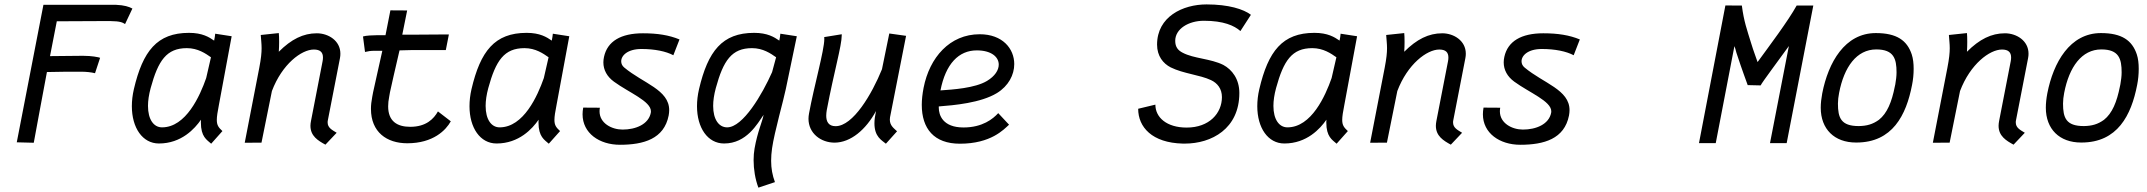

<svg xmlns="http://www.w3.org/2000/svg" viewBox="-20 -656 9874 883"><path d="M135.3 0.5C144 -44.9 184.1 -265.6 195.8 -324.7C249 -326.2 301.8 -326.2 353.5 -326.2C375.5 -326.2 399.9 -323.7 417 -319.3L440.4 -390.1L432.1 -392.6C431.6 -392.6 404.3 -399.4 361.3 -399.4C301.8 -399.4 268.6 -397.9 210 -397.9L241.2 -558.1C330.6 -558.6 401.9 -559.1 452.6 -559.1H486.8C534.7 -558.6 543.9 -552.2 555.2 -545.4L588.9 -616.7C573.7 -625 551.3 -632.3 514.2 -633.8H179.7L57.1 -1.5Z M672.9 -251C707.5 -377.9 746.1 -434.6 839.4 -434.6C890.1 -434.6 925.8 -409.7 950.2 -392.6L928.2 -296.9C899.9 -215.8 835.4 -70.3 725.1 -70.3C687 -70.3 660.6 -106.4 660.6 -168.9C660.6 -192.9 664.6 -220.2 672.9 -251ZM1045.4 -489.3 969.7 -501C968.8 -491.2 967.3 -480.5 964.8 -469.2C941.4 -485.4 910.6 -504.9 849.1 -504.9C702.1 -504.9 636.7 -420.9 595.7 -246.1C589.4 -218.8 586.4 -192.4 586.4 -167.5C586.4 -68.4 635.3 3.9 710.9 3.9C814.5 3.9 876 -64.5 904.3 -105.5C903.8 -101.1 903.8 -97.2 903.8 -93.3C903.8 -26.4 931.2 -13.2 951.2 4.9L1002.9 -53.2C985.8 -69.3 977.1 -79.1 977.1 -104.5C977.1 -120.1 980.5 -141.6 986.8 -173.8Z M1262.2 -418C1263.2 -433.6 1263.7 -449.2 1263.7 -462.9C1263.7 -480.5 1263.2 -495.1 1262.2 -503.9L1179.2 -495.1C1180.7 -471.7 1183.1 -455.6 1183.1 -434.1C1183.1 -413.1 1180.7 -387.2 1172.4 -344.2L1105.5 0.5L1182.6 0L1230.5 -237.3C1277.3 -361.3 1366.7 -428.2 1423.3 -428.2C1452.6 -428.2 1465.3 -415.5 1465.3 -391.6C1465.3 -386.2 1464.8 -379.9 1463.4 -373.5L1410.2 -99.6C1408.7 -91.8 1407.7 -84.5 1407.7 -77.6C1407.7 -30.3 1442.4 -9.3 1476.6 9.3L1528.3 -45.4C1506.8 -58.6 1486.8 -68.4 1486.8 -92.8C1486.8 -96.2 1486.8 -99.1 1487.8 -103L1543.5 -388.7C1544.9 -396 1545.4 -402.8 1545.4 -409.2C1545.4 -469.2 1489.7 -502.9 1437 -502.9C1374.5 -502.9 1319.8 -475.6 1262.2 -418Z M1773.4 -231.4C1784.7 -280.3 1793.5 -324.7 1817.4 -424.3C1839.8 -424.3 1853.5 -425.8 1876 -425.8H2030.3L2044.4 -497.6H2035.6C2035.6 -497.6 1960.4 -497.1 1889.6 -496.6H1830.1C1836.9 -529.8 1846.2 -575.7 1852.5 -607.9L1775.4 -608.4C1768.6 -574.2 1759.8 -528.3 1752.9 -494.1H1713.9C1697.8 -494.1 1662.1 -492.7 1649.4 -488.3L1658.7 -417C1671.9 -420.4 1686 -422.4 1699.7 -422.4H1738.3C1716.8 -328.1 1707.5 -282.2 1695.8 -231.4L1691.9 -210.4C1688 -190.4 1686 -172.4 1686 -155.3C1686 -48.3 1758.8 2.9 1853 2.9C1972.7 2.9 2030.8 -57.6 2053.2 -98.1L1994.1 -143.6C1975.1 -109.9 1940.4 -72.8 1866.7 -72.8C1806.2 -72.8 1765.1 -98.6 1765.1 -167C1765.1 -180.2 1766.6 -195.3 1770 -211.9Z M2225.6 -251C2260.3 -377.9 2298.8 -434.6 2392.1 -434.6C2442.9 -434.6 2478.5 -409.7 2502.9 -392.6L2481 -296.9C2452.6 -215.8 2388.2 -70.3 2277.8 -70.3C2239.7 -70.3 2213.4 -106.4 2213.4 -168.9C2213.4 -192.9 2217.3 -220.2 2225.6 -251ZM2598.1 -489.3 2522.5 -501C2521.5 -491.2 2520 -480.5 2517.6 -469.2C2494.1 -485.4 2463.4 -504.9 2401.9 -504.9C2254.9 -504.9 2189.5 -420.9 2148.4 -246.1C2142.1 -218.8 2139.2 -192.4 2139.2 -167.5C2139.2 -68.4 2188 3.9 2263.7 3.9C2367.2 3.9 2428.7 -64.5 2457 -105.5C2456.5 -101.1 2456.5 -97.2 2456.5 -93.3C2456.5 -26.4 2483.9 -13.2 2503.9 4.9L2555.7 -53.2C2538.6 -69.3 2529.8 -79.1 2529.8 -104.5C2529.8 -120.1 2533.2 -141.6 2539.6 -173.8Z M2803.7 -280.3C2872.6 -230 2973.6 -190.9 2973.6 -144C2973.6 -142.1 2973.6 -139.6 2973.1 -137.7C2962.9 -84 2903.3 -60.1 2843.3 -60.1C2793 -60.1 2737.3 -89.4 2737.3 -144C2737.3 -149.4 2737.8 -154.8 2738.8 -160.6L2662.1 -161.1C2660.2 -150.4 2659.2 -140.1 2659.2 -130.4C2659.2 -43.5 2736.3 9.8 2831.1 9.8C2939.9 9.8 3034.2 -17.1 3055.2 -125C3056.6 -133.3 3057.6 -141.6 3057.6 -149.4C3057.6 -243.7 2938 -272.5 2850.6 -345.7C2841.3 -353.5 2836.9 -363.3 2836.9 -374C2836.9 -400.9 2866.7 -430.7 2930.2 -430.7C2991.2 -430.7 3043 -419.9 3076.7 -401.9L3105 -474.6C3056.6 -494.6 3003.4 -502.9 2937 -502.9C2835.4 -502.9 2773.4 -466.3 2757.8 -394.5C2755.9 -385.7 2754.9 -377.4 2754.9 -369.1C2754.9 -334.5 2771.5 -303.7 2803.7 -280.3Z M3272 -251C3306.6 -377.9 3345.2 -434.6 3438.5 -434.6C3489.3 -434.6 3524.9 -409.7 3549.3 -392.6L3530.8 -324.2C3485.8 -222.7 3397 -70.3 3324.2 -70.3C3286.1 -70.3 3259.8 -106.4 3259.8 -168.9C3259.8 -192.9 3263.7 -220.2 3272 -251ZM3644.5 -489.3 3568.8 -501C3567.9 -491.2 3566.4 -480.5 3564 -469.2C3540.5 -485.4 3509.8 -504.9 3448.2 -504.9C3301.3 -504.9 3235.8 -420.9 3194.8 -246.1C3188.5 -218.8 3185.5 -192.4 3185.5 -167.5C3185.5 -68.4 3234.4 3.9 3310.1 3.9C3413.6 3.9 3463.4 -86.9 3491.7 -127.9C3486.3 -96.7 3463.9 -51.3 3450.2 26.9C3447.3 43.5 3445.8 61.5 3445.8 80.6C3445.8 122.6 3453.1 168 3467.8 207L3543.9 181.6C3532.2 149.9 3526.4 118.7 3526.4 83.5C3526.4 65.4 3527.8 45.9 3530.8 25.4C3541.5 -49.3 3584.5 -198.7 3593.8 -246.1Z M4054.2 4.9 4105.5 -52.2C4090.8 -66.4 4072.3 -78.1 4072.3 -106C4072.3 -109.4 4072.8 -112.8 4073.2 -116.7L4147 -491.2L4069.8 -502L4036.1 -337.4C3989.7 -223.1 3903.3 -75.7 3822.8 -75.7C3790 -75.7 3779.8 -97.2 3779.8 -124C3779.8 -131.8 3780.8 -140.6 3782.2 -149.4C3815.4 -325.2 3851.1 -445.3 3851.1 -493.7V-498.5L3770.5 -485.4C3771 -482.9 3771 -480.5 3771 -477.1C3771 -424.3 3723.1 -257.3 3700.7 -134.3C3699.2 -126 3698.2 -117.7 3698.2 -109.9C3698.2 -43 3754.9 0 3818.4 0C3892.1 -0.5 3961.9 -59.1 4008.8 -145.5C4003.9 -123 4001.5 -104.5 4001.5 -88.9C4001.5 -26.4 4035.2 -11.2 4054.2 4.9Z M4305.2 -240.2C4329.1 -362.8 4389.2 -424.3 4472.2 -424.3C4538.6 -424.3 4573.2 -394.5 4573.2 -358.9C4573.2 -333.5 4555.7 -305.7 4519 -283.7C4463.4 -250.5 4361.3 -244.1 4305.2 -240.2ZM4485.8 -498.5C4347.7 -498.5 4254.9 -391.6 4227.5 -252C4222.2 -224.1 4219.2 -197.8 4219.2 -173.8C4219.2 -64.5 4275.4 4.9 4394.5 4.9C4537.6 4.9 4596.2 -60.5 4620.6 -82.5L4570.8 -135.7C4546.9 -109.4 4498.5 -69.8 4411.1 -69.8C4316.4 -69.8 4297.4 -126 4297.4 -161.1V-166.5C4367.7 -171.9 4490.2 -182.6 4564.9 -228C4618.2 -260.7 4644.5 -312 4644.5 -361.3C4644.5 -432.1 4590.8 -498.5 4485.8 -498.5Z M5293.5 -174.8 5214.4 -155.8C5214.4 -71.8 5277.8 1 5419.9 4.4H5429.2C5551.3 4.4 5679.7 -63.5 5679.7 -228.5C5679.7 -292.5 5646 -335.9 5606 -357.4C5547.4 -386.7 5470.7 -386.2 5418.9 -413.6C5397.9 -424.3 5384.8 -439.5 5384.8 -468.3C5384.8 -523.4 5446.3 -560.5 5516.6 -560.5C5606.9 -560.5 5656.7 -538.1 5684.6 -513.2L5732.9 -587.9C5699.2 -613.8 5630.4 -635.7 5528.8 -635.7C5419.9 -635.7 5301.3 -579.6 5301.3 -450.7C5301.3 -397.9 5329.6 -363.8 5363.8 -346.2C5422.9 -316.9 5497.6 -312 5549.3 -287.6C5578.6 -273.9 5599.6 -248 5599.6 -209.5C5599.6 -135.3 5541.5 -69.3 5437.5 -69.3C5345.2 -69.3 5293.5 -116.2 5293.5 -174.8Z M5848.6 -251C5883.3 -377.9 5921.9 -434.6 6015.1 -434.6C6065.9 -434.6 6101.6 -409.7 6126 -392.6L6104 -296.9C6075.7 -215.8 6011.2 -70.3 5900.9 -70.3C5862.8 -70.3 5836.4 -106.4 5836.4 -168.9C5836.4 -192.9 5840.3 -220.2 5848.6 -251ZM6221.2 -489.3 6145.5 -501C6144.5 -491.2 6143.1 -480.5 6140.6 -469.2C6117.2 -485.4 6086.4 -504.9 6024.9 -504.9C5877.9 -504.9 5812.5 -420.9 5771.5 -246.1C5765.1 -218.8 5762.2 -192.4 5762.2 -167.5C5762.2 -68.4 5811 3.9 5886.7 3.9C5990.2 3.9 6051.8 -64.5 6080.1 -105.5C6079.6 -101.1 6079.6 -97.2 6079.6 -93.3C6079.6 -26.4 6106.9 -13.2 6127 4.9L6178.7 -53.2C6161.6 -69.3 6152.8 -79.1 6152.8 -104.5C6152.8 -120.1 6156.2 -141.6 6162.6 -173.8Z M6438 -418C6439 -433.6 6439.5 -449.2 6439.5 -462.9C6439.5 -480.5 6439 -495.1 6438 -503.9L6355 -495.1C6356.4 -471.7 6358.9 -455.6 6358.9 -434.1C6358.9 -413.1 6356.4 -387.2 6348.1 -344.2L6281.2 0.5L6358.4 0L6406.2 -237.3C6453.1 -361.3 6542.5 -428.2 6599.1 -428.2C6628.4 -428.2 6641.1 -415.5 6641.1 -391.6C6641.1 -386.2 6640.6 -379.9 6639.2 -373.5L6585.9 -99.6C6584.5 -91.8 6583.5 -84.5 6583.5 -77.6C6583.5 -30.3 6618.2 -9.3 6652.3 9.3L6704.1 -45.4C6682.6 -58.6 6662.6 -68.4 6662.6 -92.8C6662.6 -96.2 6662.6 -99.1 6663.6 -103L6719.2 -388.7C6720.7 -396 6721.2 -402.8 6721.2 -409.2C6721.2 -469.2 6665.5 -502.9 6612.8 -502.9C6550.3 -502.9 6495.6 -475.6 6438 -418Z M6944.3 -280.3C7013.2 -230 7114.3 -190.9 7114.3 -144C7114.3 -142.1 7114.3 -139.6 7113.8 -137.7C7103.5 -84 7043.9 -60.1 6983.9 -60.1C6933.6 -60.1 6877.9 -89.4 6877.9 -144C6877.9 -149.4 6878.4 -154.8 6879.4 -160.6L6802.7 -161.1C6800.8 -150.4 6799.8 -140.1 6799.8 -130.4C6799.8 -43.5 6877 9.8 6971.7 9.8C7080.6 9.8 7174.8 -17.1 7195.8 -125C7197.3 -133.3 7198.2 -141.6 7198.2 -149.4C7198.2 -243.7 7078.6 -272.5 6991.2 -345.7C6981.9 -353.5 6977.5 -363.3 6977.5 -374C6977.5 -400.9 7007.3 -430.7 7070.8 -430.7C7131.8 -430.7 7183.6 -419.9 7217.3 -401.9L7245.6 -474.6C7197.3 -494.6 7144 -502.9 7077.6 -502.9C6976.1 -502.9 6914.1 -466.3 6898.4 -394.5C6896.5 -385.7 6895.5 -377.4 6895.5 -369.1C6895.5 -334.5 6912.1 -303.7 6944.3 -280.3Z M7915 -630.9 7793.5 2.4H7870.6L7956.5 -443.8C7961.4 -430.2 7960 -434.6 7965.8 -413.1C7992.7 -330.6 8015.1 -272.5 8017.6 -264.6L8077.1 -263.2C8085.9 -280.8 8157.7 -375.5 8207 -444.3L8120.1 2.4H8196.8L8319.3 -630.4H8242.7C8203.6 -559.6 8118.2 -446.3 8063 -370.6C8057.1 -389.2 8044.4 -420.4 8033.2 -458C8014.6 -518.6 8000 -557.6 7990.7 -630.4Z M8621.1 -105C8592.8 -84.5 8565.4 -76.7 8528.3 -76.2C8446.3 -76.2 8432.6 -114.3 8432.6 -179.7C8432.6 -194.8 8434.6 -211.4 8438 -229C8460.9 -348.1 8518.6 -428.7 8608.9 -428.7C8689.9 -428.7 8702.1 -385.3 8702.1 -323.2C8702.1 -306.2 8699.7 -287.1 8696.3 -267.6C8695.8 -264.6 8694.8 -261.7 8694.3 -258.8C8680.2 -186.5 8658.7 -134.8 8621.1 -105ZM8516.6 -0.5H8517.6C8683.1 -0.5 8746.6 -126 8773.4 -265.1C8778.3 -289.1 8780.8 -314.5 8780.8 -339.4C8780.8 -363.8 8778.3 -386.7 8772 -405.8C8750.5 -470.2 8703.1 -503.9 8606.9 -503.9C8464.4 -503.9 8388.2 -369.1 8360.4 -226.6C8356 -203.1 8353.5 -181.2 8353.5 -160.6C8353.5 -62.5 8416 -0.5 8515.6 -0.5Z M9025.9 -418C9026.9 -433.6 9027.3 -449.2 9027.3 -462.9C9027.3 -480.5 9026.9 -495.1 9025.9 -503.9L8942.9 -495.1C8944.3 -471.7 8946.8 -455.6 8946.8 -434.1C8946.8 -413.1 8944.3 -387.2 8936 -344.2L8869.1 0.5L8946.3 0L8994.1 -237.3C9041 -361.3 9130.4 -428.2 9187 -428.2C9216.3 -428.2 9229 -415.5 9229 -391.6C9229 -386.2 9228.5 -379.9 9227.1 -373.5L9173.8 -99.6C9172.4 -91.8 9171.4 -84.5 9171.4 -77.6C9171.4 -30.3 9206.1 -9.3 9240.2 9.3L9292 -45.4C9270.5 -58.6 9250.5 -68.4 9250.5 -92.8C9250.5 -96.2 9250.5 -99.1 9251.5 -103L9307.1 -388.7C9308.6 -396 9309.1 -402.8 9309.1 -409.2C9309.1 -469.2 9253.4 -502.9 9200.7 -502.9C9138.2 -502.9 9083.5 -475.6 9025.9 -418Z M9656.2 -105C9627.9 -84.5 9600.6 -76.7 9563.5 -76.2C9481.4 -76.2 9467.8 -114.3 9467.8 -179.7C9467.8 -194.8 9469.7 -211.4 9473.1 -229C9496.1 -348.1 9553.7 -428.7 9644 -428.7C9725.1 -428.7 9737.3 -385.3 9737.3 -323.2C9737.3 -306.2 9734.9 -287.1 9731.4 -267.6C9731 -264.6 9730 -261.7 9729.5 -258.8C9715.3 -186.5 9693.8 -134.8 9656.2 -105ZM9551.8 -0.5H9552.7C9718.3 -0.5 9781.7 -126 9808.6 -265.1C9813.5 -289.1 9815.9 -314.5 9815.9 -339.4C9815.9 -363.8 9813.5 -386.7 9807.1 -405.8C9785.6 -470.2 9738.3 -503.9 9642.1 -503.9C9499.5 -503.9 9423.3 -369.1 9395.5 -226.6C9391.1 -203.1 9388.7 -181.2 9388.7 -160.6C9388.7 -62.5 9451.2 -0.5 9550.8 -0.5Z"/></svg>

Font: Fantasque Sans Mono
Style: RegItalic
Weight: 400
Italic angle: -11°
Monospace: yes
Designer: Jany Belluz
Version: Version 1.6.3